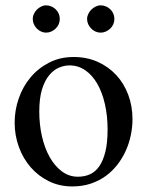

<svg xmlns="http://www.w3.org/2000/svg" viewBox="-20 -669 540 704"><path d="M465.8 -231.9Q465.8 -203.1 459.7 -173.6Q453.6 -144 441.4 -116.7Q429.2 -89.4 410.6 -65.4Q392.1 -41.5 367.7 -23.7Q343.3 -5.9 312.5 4.4Q281.7 14.6 245.1 14.6Q198.2 14.6 159.4 -4.4Q120.6 -23.4 92.5 -55.7Q64.5 -87.9 49.1 -130.4Q33.7 -172.9 33.7 -219.2Q33.7 -264.6 48.6 -307.9Q63.5 -351.1 91.6 -384.8Q119.6 -418.5 159.7 -439.2Q199.7 -460 250 -460Q298.3 -460 337.9 -442.4Q377.4 -424.8 406 -394Q434.6 -363.3 450.2 -321.5Q465.8 -279.8 465.8 -231.9ZM374.5 -194.3Q374.5 -244.1 364.7 -287.1Q355 -330.1 336.9 -361.6Q318.8 -393.1 293 -411.1Q267.1 -429.2 234.9 -429.2Q215.8 -429.2 196 -420.9Q176.3 -412.6 160.2 -393.1Q144 -373.5 134 -341.1Q124 -308.6 124 -259.8Q124 -211.9 134 -168.5Q144 -125 162.6 -92.3Q181.2 -59.6 207.3 -40.3Q233.4 -21 265.6 -21Q290 -21 310.1 -30Q330.1 -39.1 344.2 -59.6Q358.4 -80.1 366.5 -113.3Q374.5 -146.5 374.5 -194.3ZM199.2 -599.6Q199.2 -589.4 195.3 -580.3Q191.4 -571.3 184.3 -564.5Q177.2 -557.6 168.2 -553.5Q159.2 -549.3 148.9 -549.3Q139.2 -549.3 130.4 -553.5Q121.6 -557.6 114.7 -564.7Q107.9 -571.8 104 -580.8Q100.1 -589.8 100.1 -599.6Q100.1 -608.9 104.2 -617.9Q108.4 -627 115.2 -633.8Q122.1 -640.6 130.9 -645Q139.6 -649.4 148.9 -649.4Q159.2 -649.4 168.2 -645.5Q177.2 -641.6 184.3 -634.8Q191.4 -627.9 195.3 -618.9Q199.2 -609.9 199.2 -599.6ZM399.4 -599.6Q399.4 -589.4 395.5 -580.3Q391.6 -571.3 384.5 -564.5Q377.4 -557.6 368.4 -553.5Q359.4 -549.3 349.1 -549.3Q338.9 -549.3 329.8 -553.5Q320.8 -557.6 314 -564.7Q307.1 -571.8 303.2 -580.8Q299.3 -589.8 299.3 -599.6Q299.3 -608.9 303.7 -617.9Q308.1 -627 314.9 -633.8Q321.8 -640.6 330.8 -645Q339.8 -649.4 349.1 -649.4Q359.4 -649.4 368.4 -645.5Q377.4 -641.6 384.5 -634.8Q391.6 -627.9 395.5 -618.9Q399.4 -609.9 399.4 -599.6Z"/></svg>

Font: Doulos SIL Viet
Style: Regular
Weight: 400
Designer: Walt Agee, Victor Gaultney, Peter Martin, Debbi Hosken, Becca Hirsbrunner
Foundry: SIL International
Version: Version 5.000